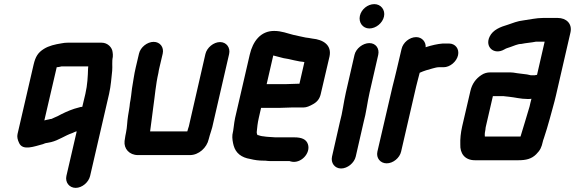

<svg xmlns="http://www.w3.org/2000/svg" viewBox="-20 -714 2788 931"><path d="M278 -392H408L407 -382C406 -345 404 -302 394 -259L379 -196C374 -196 368 -195 363 -193C333 -186 303 -173 277 -160L260 -151C255 -149 250 -147 244 -144L231 -138C229 -137 227 -137 225 -137C222 -136 219 -135 217 -135C210 -134 202 -132 195 -130L255 -388C263 -388 269 -390 278 -392ZM347 197C378 197 410 170 417 139L509 -259C518 -299 520 -336 524 -371C526 -392 522 -416 527 -438C528 -446 527 -454 526 -461C524 -484 502 -507 473 -507H308C298 -507 288 -506 279 -504C247 -499 217 -492 193 -477C164 -459 152 -439 143 -401L65 -64C62 -51 65 -36 73 -20C91 18 146 -4 188 -15C193 -17 202 -21 208 -21C214 -22 221 -24 228 -25C265 -34 295 -57 331 -69C336 -71 347 -77 352 -77L302 139C295 170 316 197 347 197Z M654 -454 638 -386C630 -353 626 -318 620 -285C618 -267 614 -232 610 -214C609 -204 608 -194 606 -183L601 -153C596 -123 597 -99 591 -71L588 -56C586 -46 585 -37 584 -30C580 7 607 38 649 38H901C944 38 983 2 992 -39C998 -64 1009 -90 1014 -118L1091 -452C1098 -483 1078 -510 1047 -510C1016 -510 983 -483 976 -452L899 -116C897 -106 895 -97 892 -90L890 -83C889 -80 889 -78 888 -77H708V-78C714 -116 717 -153 723 -193C731 -247 735 -304 748 -360C749 -369 751 -377 753 -386L769 -454C776 -485 756 -511 725 -511C694 -511 661 -485 654 -454Z M1364 -306H1273L1305 -445C1321 -441 1339 -436 1355 -432L1378 -428C1397 -424 1415 -419 1434 -416L1451 -414C1453 -413 1454 -413 1456 -413L1432 -308H1426C1413 -308 1379 -306 1364 -306ZM1400 -193H1453C1466 -193 1481 -199 1500 -210C1519 -221 1530 -236 1535 -257L1578 -441C1589 -496 1547 -522 1494 -527L1477 -530L1462 -532C1444 -535 1423 -541 1402 -545C1373 -552 1346 -564 1309 -564C1244 -564 1206 -514 1191 -449L1120 -142C1114 -114 1113 -86 1107 -61C1105 -44 1109 -22 1113 -8C1123 28 1150 50 1194 57C1214 62 1234 65 1259 65H1266C1274 66 1282 67 1289 67H1384L1390 69C1438 82 1488 29 1473 -15C1465 -39 1442 -48 1407 -48H1315C1306 -48 1296 -50 1285 -50C1279 -50 1262 -52 1257 -53C1250 -53 1236 -57 1231 -59H1228V-60C1227 -62 1224 -70 1225 -75C1227 -96 1229 -117 1235 -143L1246 -191H1337C1352 -191 1386 -193 1400 -193Z M1699 -448 1657 -265C1646 -217 1641 -168 1628 -122L1590 45C1583 76 1603 103 1634 103C1665 103 1698 76 1705 45L1743 -121C1756 -168 1761 -217 1772 -265L1814 -448C1821 -479 1802 -505 1771 -505C1740 -505 1706 -479 1699 -448ZM1725 -637C1718 -605 1739 -576 1771 -576C1803 -576 1835 -602 1842 -634C1849 -666 1827 -694 1795 -694C1763 -694 1732 -669 1725 -637Z M2201 -446C2208 -477 2188 -503 2157 -503H2127C2101 -501 2072 -494 2047 -486C2046 -485 2045 -485 2044 -485C2046 -510 2027 -534 1998 -534C1966 -534 1934 -508 1927 -476L1903 -374C1898 -351 1889 -318 1883 -293L1810 21C1803 52 1824 78 1855 78C1886 78 1918 52 1925 21L1998 -295C2003 -317 2010 -340 2015 -361L2017 -362C2034 -370 2058 -377 2077 -382C2086 -384 2097 -388 2107 -388H2131C2162 -388 2194 -415 2201 -446Z M2334 -87C2334 -92 2335 -96 2336 -101L2370 -248H2416C2420 -248 2424 -248 2428 -247L2447 -245C2477 -242 2505 -234 2538 -234C2545 -234 2551 -234 2557 -235C2553 -222 2551 -210 2548 -198C2532 -146 2519 -99 2504 -52H2331C2330 -64 2331 -74 2334 -87ZM2573 -349H2554C2549 -350 2543 -351 2536 -353C2519 -355 2505 -357 2488 -359L2469 -362C2460 -363 2451 -363 2442 -363H2357C2342 -363 2327 -359 2314 -350C2288 -333 2269 -308 2261 -273L2221 -101C2214 -70 2211 -40 2212 -14C2210 29 2233 63 2283 63H2493C2530 63 2557 57 2580 34C2600 14 2606 0 2612 -27C2613 -31 2614 -36 2617 -43C2628 -77 2636 -102 2646 -139C2655 -174 2668 -216 2676 -252L2746 -556C2756 -599 2726 -627 2684 -627H2614C2580 -627 2548 -619 2517 -615C2490 -612 2465 -602 2442 -594C2408 -584 2370 -570 2354 -536C2330 -486 2376 -446 2425 -474C2427 -475 2435 -480 2437 -480C2442 -482 2449 -484 2455 -486C2471 -491 2489 -501 2508 -501C2531 -506 2555 -507 2579 -512H2621L2584 -351C2581 -351 2577 -350 2573 -349Z"/></svg>

Font: Electronic
Style: UltHvIt
Weight: 900
Version: Version 1.011